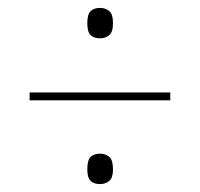

<svg xmlns="http://www.w3.org/2000/svg" viewBox="-20 -602 505 486"><path d="M233 -505Q218 -505 209.5 -513Q201 -521 201 -543Q201 -566 209.5 -574Q218 -582 233 -582Q247 -582 256.5 -574Q266 -566 266 -543Q266 -521 256.5 -513Q247 -505 233 -505ZM55 -348V-368H411V-348ZM233 -136Q218 -136 209.5 -144Q201 -152 201 -173Q201 -197 209.5 -205Q218 -213 233 -213Q247 -213 256.5 -205Q266 -197 266 -173Q266 -152 256.5 -144Q247 -136 233 -136Z"/></svg>

Font: Noto Serif Display Condensed
Style: Bold
Weight: 700
Width: 3
Designer: Monotype Design Team
Foundry: Monotype Imaging Inc.
Version: Version 2.009